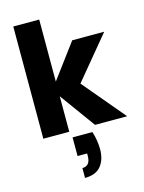

<svg xmlns="http://www.w3.org/2000/svg" viewBox="-150 -827 918 1223"><g transform="rotate(-15 309.0 -215.0)"><path d="M375 40Q385 72 389.5 101.5Q394 131 394 158Q394 226 360 268Q326 310 254 310V245Q307 245 307 179V163H244V40ZM62 -740H233V-331L402 -558H613L381 -278L615 0H403L233 -234V0H62Z"/></g></svg>

Font: SVN-Poppins
Style: Bold
Weight: 700
Designer: Ninad Kale (Devanagari), Jonny Pinhorn (Latin)
Foundry: Indian Type Foundry
Version: Version 3.200;PS 1.000;hotconv 16.6.54;makeotf.lib2.5.65590